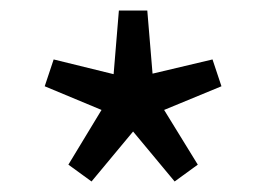

<svg xmlns="http://www.w3.org/2000/svg" viewBox="-20 -816 507 365"><path d="M154 -471 110 -503 173 -607 65 -652 82 -703 196 -675 206 -796H260L270 -676L384 -703L401 -652L292 -607L356 -503L312 -471L233 -566Z"/></svg>

Font: Swei Fan Sans CJK TC
Style: Regular
Weight: 400
Version: Version 2.130